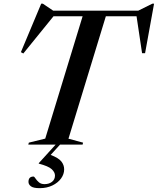

<svg xmlns="http://www.w3.org/2000/svg" viewBox="-20 -772 842 1025"><path d="M192 232.5Q158 232.5 145 222.5Q132 212.5 132 199Q132 170.5 159 170.5Q163 170.5 169.5 180.8Q176 191 187.5 201Q199 211 217.5 211Q242 211 257.8 198.5Q273.5 186 273.5 165Q273.5 147.5 256 131.2Q238.5 115 187 101.5V99L277 0H131L134 -10.5L221.5 -32L421 -685H265.5L104.5 -486.5L91.5 -493.5L200 -752.5H208.5L264 -715H718L793.5 -752.5H802.5L754.5 -488H738.5L709 -685H545L345.5 -31.5L423.5 -10.5L421 0H300.5L250.5 55Q292.5 71 307.5 90Q322.5 109 322.5 132Q322.5 158 305.8 181Q289 204 259.5 218.2Q230 232.5 192 232.5Z"/></svg>

Font: Newsreader 72pt Medium
Style: Italic
Weight: 500
Italic angle: -17°
Designer: Hugues Gentile
Foundry: Production Type
Version: Version 1.003; ttfautohint (v1.8.3)